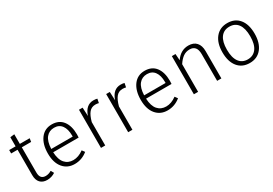

<svg xmlns="http://www.w3.org/2000/svg" viewBox="27 -1462 3242 2279"><g transform="rotate(-30 1648.0 -322.0)"><path d="M106 -127V-476.1H18.1V-522.9H106V-647.9L164.1 -654.8V-522.9H298.8L292 -476.1H164.1V-129.9Q164.1 -39.1 241.2 -39.1Q281.7 -39.1 320.8 -63L344.2 -22Q294.4 11.2 234.1 11.2Q173.8 11.2 139.9 -24.4Q106 -60.1 106 -127Z M751 -284.2V-298.8Q751 -386.7 714.8 -436.5Q678.7 -486.3 610.4 -486.1Q542 -485.8 501.5 -436Q460.9 -386.2 457 -284.2ZM808.1 -280.8Q808.1 -258.8 806.2 -238.8H457Q461.9 -136.7 505.4 -87.4Q548.8 -38.1 619.9 -38.1Q690.9 -38.1 761.2 -89.8L788.1 -53.2Q710 10.7 611.3 10.7Q512.7 10.7 453.9 -60.1Q395 -130.9 395 -256.8Q395 -382.8 451.4 -458.5Q507.8 -534.2 606 -534.2Q704.1 -534.2 756.1 -466.6Q808.1 -398.9 808.1 -280.8Z M1177.7 -534.2Q1208.5 -534.2 1229.5 -527.8L1218.8 -473.1Q1196.8 -479 1172.9 -479Q1119.6 -479 1087.2 -440.4Q1054.7 -401.9 1032.7 -319.8V0H974.6V-522.9H1024.4L1029.8 -405.8Q1071.8 -534.2 1177.7 -534.2Z M1550.3 -534.2Q1581.1 -534.2 1602.1 -527.8L1591.3 -473.1Q1569.3 -479 1545.4 -479Q1492.2 -479 1459.7 -440.4Q1427.2 -401.9 1405.3 -319.8V0H1347.2V-522.9H1397L1402.3 -405.8Q1444.3 -534.2 1550.3 -534.2Z M2023.9 -284.2V-298.8Q2023.9 -386.7 1987.8 -436.5Q1951.7 -486.3 1883.3 -486.1Q1814.9 -485.8 1774.4 -436Q1733.9 -386.2 1730 -284.2ZM2081.1 -280.8Q2081.1 -258.8 2079.1 -238.8H1730Q1734.9 -136.7 1778.3 -87.4Q1821.8 -38.1 1892.8 -38.1Q1963.9 -38.1 2034.2 -89.8L2061 -53.2Q1982.9 10.7 1884.3 10.7Q1785.6 10.7 1726.8 -60.1Q1668 -130.9 1668 -256.8Q1668 -382.8 1724.4 -458.5Q1780.8 -534.2 1878.9 -534.2Q1977.1 -534.2 2029.1 -466.6Q2081.1 -398.9 2081.1 -280.8Z M2478.5 -534.2Q2549.3 -534.2 2586.9 -492.2Q2624.5 -450.2 2624.5 -374V0H2566.4V-366.2Q2566.4 -487.3 2467.8 -486.8Q2418 -486.8 2379.4 -459.5Q2340.8 -432.1 2305.7 -378.9V0H2247.6V-522.9H2297.4L2303.7 -434.1Q2371.6 -534.2 2478.5 -534.2Z M3130.1 -428.5Q3088.9 -484.9 3012.2 -484.9Q2935.5 -484.9 2893.6 -428Q2851.6 -371.1 2851.6 -261.7Q2851.6 -152.3 2893.1 -95.2Q2934.6 -38.1 3010.5 -38.1Q3086.4 -38.1 3128.9 -95Q3171.4 -151.9 3171.4 -262Q3171.4 -372.1 3130.1 -428.5ZM2849.1 -460.7Q2908.7 -534.2 3012.2 -534.2Q3115.7 -534.2 3174.1 -462.6Q3232.4 -391.1 3232.4 -263.7Q3232.4 -136.2 3173.1 -62.5Q3113.8 11.2 3010.3 11.2Q2906.7 11.2 2848.1 -61.3Q2789.6 -133.8 2789.6 -260.5Q2789.6 -387.2 2849.1 -460.7Z"/></g></svg>

Font: FiraSans-Light
Style: Regular
Weight: 300
Designer: Carrois Corporate & Edenspiekermann AG
Foundry: Carrois Corporate GbR & Edenspiekermann AG
Version: Version 3.106;PS 003.106;hotconv 1.0.70;makeotf.lib2.5.58329